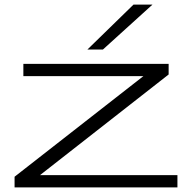

<svg xmlns="http://www.w3.org/2000/svg" viewBox="-20 -810 824 830"><path d="M43 0V-46L600 -481H81V-534H709V-488L153 -53H747V0ZM358 -596 557 -790H639L425 -596Z"/></svg>

Font: Georama ExtraExtended Light
Style: Regular
Weight: 300
Width: 8
Designer: Jean-Baptiste Levee
Foundry: Production Type
Version: Version 1.000